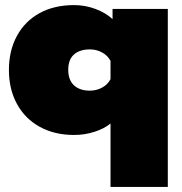

<svg xmlns="http://www.w3.org/2000/svg" viewBox="-20 -515 714 754"><path d="M414 -30Q390 -10 351.5 2.5Q313 15 271 15Q194 15 136 -17Q78 -49 46.5 -107Q15 -165 15 -240Q15 -316 46.5 -374Q78 -432 135.5 -463.5Q193 -495 271 -495Q314 -495 354.5 -480Q395 -465 422 -440V-480H639V219H414ZM414 -204V-276Q403 -297 381 -309Q359 -321 333 -321Q293 -321 270.5 -301Q248 -281 248 -241Q248 -201 270.5 -180Q293 -159 333 -159Q359 -159 381 -171Q403 -183 414 -204Z"/></svg>

Font: Prompt Black
Style: Regular
Weight: 900
Designer: Katatrad Team
Foundry: CadsonDemak
Version: Version 1.000